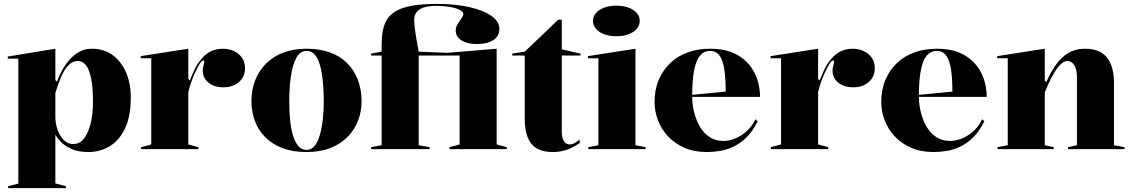

<svg xmlns="http://www.w3.org/2000/svg" viewBox="-20 -765 5805 985"><path d="M22 200V190L74 177V-464H20V-475L264 -515V-354L272 -346Q281 -370 296 -399Q311 -428 333 -454.5Q355 -481 384.5 -498Q414 -515 452 -515Q513 -515 557.5 -482.5Q602 -450 626.5 -393.5Q651 -337 651 -266Q651 -168 621 -105.5Q591 -43 541.5 -14Q492 15 433 15Q382 15 346.5 -1Q311 -17 291 -38.5Q271 -60 264 -74V176L318 190V200ZM356 -26Q389 -26 411 -54.5Q433 -83 445 -131.5Q457 -180 457 -242Q457 -317 447.5 -363Q438 -409 421 -430.5Q404 -452 380 -452Q361 -452 345.5 -442Q330 -432 315.5 -411Q301 -390 289 -359.5Q277 -329 264 -289V-165Q264 -138 271 -113Q278 -88 290 -68.5Q302 -49 318.5 -37.5Q335 -26 356 -26Z M704 0V-10L756 -24V-466H702V-477L946 -515V-360L954 -352Q966 -384 979 -410.5Q992 -437 1006 -453Q1029 -485 1058 -500Q1087 -515 1125 -515Q1152 -515 1177.5 -504Q1203 -493 1220 -471Q1237 -449 1237 -414Q1237 -386 1223 -364Q1209 -342 1184 -329.5Q1159 -317 1125 -317Q1094 -317 1070.5 -328Q1047 -339 1033.5 -358Q1020 -377 1020 -402Q1020 -412 1022 -420.5Q1024 -429 1026 -436Q1028 -443 1028 -448Q1028 -455 1024 -455Q1016 -455 1005.5 -439.5Q995 -424 978 -386Q970 -369 961.5 -345Q953 -321 946 -293V-24L998 -10V0Z M1553 -515Q1621 -515 1674 -495.5Q1727 -476 1762.5 -439.5Q1798 -403 1816.5 -354Q1835 -305 1835 -246Q1835 -193 1817 -146Q1799 -99 1763 -62.5Q1727 -26 1674.5 -5.5Q1622 15 1553 15Q1481 15 1428 -5.5Q1375 -26 1339.5 -62.5Q1304 -99 1287 -146Q1270 -193 1270 -246Q1270 -305 1289.5 -354Q1309 -403 1345.5 -439.5Q1382 -476 1434.5 -495.5Q1487 -515 1553 -515ZM1553 -504Q1520 -504 1500.5 -468.5Q1481 -433 1472.5 -374.5Q1464 -316 1464 -246Q1464 -198 1468 -152.5Q1472 -107 1482.5 -72Q1493 -37 1510 -16.5Q1527 4 1553 4Q1577 4 1593.5 -16Q1610 -36 1620.5 -71.5Q1631 -107 1636 -152Q1641 -197 1641 -246Q1641 -298 1636.5 -344.5Q1632 -391 1622.5 -427Q1613 -463 1596 -483.5Q1579 -504 1553 -504Z M1884 0V-10L1938 -20V-480H1884V-490L1938 -500Q1937 -535 1939.5 -572.5Q1942 -610 1952 -637Q1961 -664 1980.5 -684.5Q2000 -705 2032.5 -718.5Q2065 -732 2112 -738.5Q2159 -745 2222 -745Q2316 -745 2388.5 -728.5Q2461 -712 2501.5 -683Q2542 -654 2542 -617Q2542 -580 2511 -559.5Q2480 -539 2428 -539Q2378 -539 2348 -557.5Q2318 -576 2318 -608Q2318 -625 2327.5 -641Q2337 -657 2347 -670.5Q2357 -684 2357 -693Q2357 -705 2338 -714.5Q2319 -724 2287.5 -729.5Q2256 -735 2220 -735Q2179 -735 2154 -726.5Q2129 -718 2117 -702.5Q2105 -687 2105 -664Q2105 -649 2108 -622.5Q2111 -596 2116.5 -564Q2122 -532 2128 -500L2275 -494L2528 -515V-24L2580 -10V0H2286V-10L2338 -24V-480H2128V-20L2184 -10V0Z M2817 15Q2739 15 2705.5 -28Q2672 -71 2672 -157V-480H2608V-490L2672 -500L2844 -664H2862V-512L2958 -490V-480H2862V-92Q2862 -56 2873.5 -40Q2885 -24 2903 -24Q2916 -24 2928 -31Q2940 -38 2953 -49L2955 -32Q2942 -23 2926 -14Q2910 -5 2893 1.5Q2876 8 2856.5 11.5Q2837 15 2817 15Z M3142 -579Q3107 -579 3080 -589Q3053 -599 3037.5 -617Q3022 -635 3022 -658Q3022 -681 3037.5 -698.5Q3053 -716 3080 -726Q3107 -736 3142 -736Q3177 -736 3204 -726Q3231 -716 3246.5 -698.5Q3262 -681 3262 -658Q3262 -635 3246.5 -617Q3231 -599 3204 -589Q3177 -579 3142 -579ZM2998 0V-10L3050 -20V-466H2996V-477L3240 -515V-20L3292 -10V0Z M3623 -515Q3711 -515 3767.5 -480.5Q3824 -446 3851.5 -390Q3879 -334 3879 -268H3528V-278L3703 -295Q3703 -362 3696 -408.5Q3689 -455 3671.5 -479.5Q3654 -504 3622 -504Q3593 -504 3572.5 -481Q3552 -458 3541.5 -406.5Q3531 -355 3531 -270Q3531 -230 3541 -189.5Q3551 -149 3570.5 -115.5Q3590 -82 3620 -62Q3650 -42 3691 -42Q3714 -42 3738 -49.5Q3762 -57 3784 -71.5Q3806 -86 3824.5 -106Q3843 -126 3855 -153L3867 -143Q3842 -92 3810 -60.5Q3778 -29 3742.5 -12.5Q3707 4 3672.5 9.5Q3638 15 3607 15Q3541 15 3491 -7Q3441 -29 3407 -65.5Q3373 -102 3355.5 -148Q3338 -194 3338 -242Q3338 -305 3359.5 -355.5Q3381 -406 3419 -442Q3457 -478 3509 -496.5Q3561 -515 3623 -515Z M3935 0V-10L3987 -24V-466H3933V-477L4177 -515V-360L4185 -352Q4197 -384 4210 -410.5Q4223 -437 4237 -453Q4260 -485 4289 -500Q4318 -515 4356 -515Q4383 -515 4408.5 -504Q4434 -493 4451 -471Q4468 -449 4468 -414Q4468 -386 4454 -364Q4440 -342 4415 -329.5Q4390 -317 4356 -317Q4325 -317 4301.5 -328Q4278 -339 4264.5 -358Q4251 -377 4251 -402Q4251 -412 4253 -420.5Q4255 -429 4257 -436Q4259 -443 4259 -448Q4259 -455 4255 -455Q4247 -455 4236.5 -439.5Q4226 -424 4209 -386Q4201 -369 4192.5 -345Q4184 -321 4177 -293V-24L4229 -10V0Z M4786 -515Q4874 -515 4930.5 -480.5Q4987 -446 5014.5 -390Q5042 -334 5042 -268H4691V-278L4866 -295Q4866 -362 4859 -408.5Q4852 -455 4834.5 -479.5Q4817 -504 4785 -504Q4756 -504 4735.5 -481Q4715 -458 4704.5 -406.5Q4694 -355 4694 -270Q4694 -230 4704 -189.5Q4714 -149 4733.5 -115.5Q4753 -82 4783 -62Q4813 -42 4854 -42Q4877 -42 4901 -49.5Q4925 -57 4947 -71.5Q4969 -86 4987.5 -106Q5006 -126 5018 -153L5030 -143Q5005 -92 4973 -60.5Q4941 -29 4905.5 -12.5Q4870 4 4835.5 9.5Q4801 15 4770 15Q4704 15 4654 -7Q4604 -29 4570 -65.5Q4536 -102 4518.5 -148Q4501 -194 4501 -242Q4501 -305 4522.5 -355.5Q4544 -406 4582 -442Q4620 -478 4672 -496.5Q4724 -515 4786 -515Z M5749 -10V0H5459V-10L5505 -20V-367Q5505 -409 5491.5 -430.5Q5478 -452 5456 -452Q5438 -452 5419.5 -433Q5401 -414 5385.5 -387Q5370 -360 5358 -333.5Q5346 -307 5340 -292V-20L5386 -10V0H5098V-10L5150 -20V-466H5096V-477L5340 -515V-352L5348 -344Q5369 -393 5396.5 -432Q5424 -471 5460.5 -493Q5497 -515 5545 -515Q5589 -515 5618 -501.5Q5647 -488 5663.5 -464Q5680 -440 5687.5 -408.5Q5695 -377 5695 -340V-20Z"/></svg>

Font: Kalnia Thin SemiBold
Style: Regular
Weight: 600
Version: Version 1.105